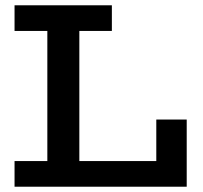

<svg xmlns="http://www.w3.org/2000/svg" viewBox="-20 -706 767 726"><path d="M35 0V-97H571V-254H686V0ZM159 -54V-625H280V-54ZM35 -589V-686H403V-589Z"/></svg>

Font: BioRhyme SemiBold
Style: Regular
Weight: 600
Designer: Aoife Mooney
Foundry: Aoife Mooney Type
Version: Version 1.600;gftools[0.9.33]